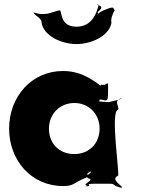

<svg xmlns="http://www.w3.org/2000/svg" viewBox="-20 -863 723 906"><path d="M442 -827C438 -817 422 -737 341 -737C259 -737 274 -814 262 -814C250 -814 212 -798 200 -798C170 -794 164 -798 140 -804C128 -804 151 -801 139 -801C139 -795 181 -773 176 -756C186 -694 270 -655 341 -655C412 -655 496 -694 506 -756C501 -773 513 -802 521 -814C515 -825 515 -830 500 -826C473 -816 432 -803 442 -784C452 -776 441 -778 457 -778C461 -781 441 -796 441 -806C469 -828 457 -835 442 -839C436 -841 450 -851 442 -827ZM23 -256C23 -106 128 15 278 15C332 15 324 -1 390 -26C408 -34 372 -45 413 -53C422 -53 372 -55 410 -55C416 -47 367 -30 405 -19C414 -19 368 -18 406 -18C415 -8 362 9 394 14C403 14 358 16 396 16C410 11 379 4 427 4H499C526 4 508 14 555 23C564 23 518 22 556 22C556 12 499 -16 537 -34C546 -34 499 -344 537 -344C546 -362 510 -389 556 -399C565 -399 517 -400 555 -400C554 -391 479 -381 499 -381C499 -381 440 -383 447 -386C458 -395 442 -404 438 -402C438 -395 436 -393 458 -393C484 -389 490 -377 490 -431C490 -482 492 -471 474 -463C452 -463 455 -464 455 -458C451 -460 439 -472 412 -488C375 -511 331 -528 278 -528C128 -528 23 -406 23 -256ZM211 -256C211 -327 264 -377 331 -377C397 -377 450 -327 450 -256C450 -186 400 -136 331 -136C259 -136 211 -186 211 -256Z"/></svg>

Font: Hussar Przerywany
Style: Regular
Weight: 400
Foundry: Cannot Into Space Fonts
Version: Version 0.982